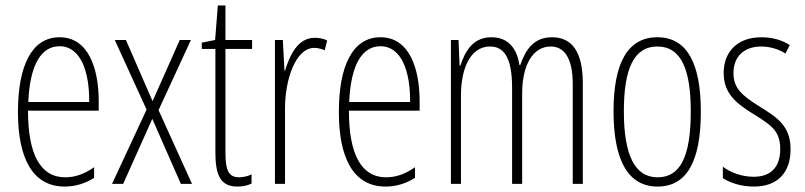

<svg xmlns="http://www.w3.org/2000/svg" viewBox="-20 -676 2960 706"><path d="M199 -539C96 -539 46 -433 46 -264C46 -97 98 10 218 10C260 10 296 -3 326 -22V-61C290 -36 256 -24 220 -24C128 -24 83 -109 83 -269H343V-303C343 -425 305 -539 199 -539ZM199 -506C277 -506 309 -412 308 -301H84C90 -439 132 -506 199 -506Z M519 -273 392 0H433L540 -239L645 0H686L563 -271L682 -529H641L541 -304L443 -529H402Z M859 -24C819 -24 809 -53 809 -115V-496H907V-529H809V-656H781L771 -529L722 -519V-496H772V-116C772 -33 790 10 853 10C874 10 890 6 905 -1V-35C894 -29 876 -24 859 -24Z M1137 -537C1074 -537 1045 -471 1028 -416H1026L1020 -529H991V0H1028V-278C1028 -381 1066 -500 1136 -500C1150 -500 1165 -495 1174 -491L1183 -527C1168 -535 1151 -537 1137 -537Z M1379 -539C1276 -539 1226 -433 1226 -264C1226 -97 1278 10 1398 10C1440 10 1476 -3 1506 -22V-61C1470 -36 1436 -24 1400 -24C1308 -24 1263 -109 1263 -269H1523V-303C1523 -425 1485 -539 1379 -539ZM1379 -506C1457 -506 1489 -412 1488 -301H1264C1270 -439 1312 -506 1379 -506Z M2010 -539C1945 -539 1914 -497 1893 -437H1890C1882 -491 1854 -539 1787 -539C1716 -539 1689 -483 1673 -435H1670L1666 -529H1638V0H1675V-326C1675 -417 1706 -505 1782 -505C1829 -505 1863 -471 1863 -354V0H1900V-332C1900 -438 1940 -505 2005 -505C2052 -505 2086 -467 2086 -367V0H2123V-371C2123 -487 2082 -539 2010 -539Z M2557 -265C2557 -437 2510 -539 2397 -539C2288 -539 2236 -444 2236 -267C2236 -84 2291 10 2398 10C2505 10 2557 -82 2557 -265ZM2274 -267C2274 -421 2310 -505 2397 -505C2487 -505 2520 -416 2520 -266C2520 -101 2482 -24 2398 -24C2313 -24 2274 -108 2274 -267Z M2887 -127C2887 -213 2838 -244 2772 -285C2708 -325 2677 -352 2677 -407C2677 -470 2718 -505 2779 -505C2811 -505 2845 -495 2868 -479L2884 -510C2856 -529 2819 -539 2780 -539C2687 -539 2641 -481 2641 -408C2641 -329 2691 -293 2758 -252C2817 -215 2849 -193 2849 -128C2849 -63 2816 -26 2751 -26C2709 -26 2667 -41 2638 -63V-21C2663 -5 2702 10 2752 10C2841 10 2887 -43 2887 -127Z"/></svg>

Font: Noto Sans Thai Looped ExtraCondensed ExtraLight
Style: Regular
Weight: 200
Width: 2
Designer: Sasikarn Vongin, Ben Mitchell
Foundry: The Fontpad Ltd
Version: Version 1.001